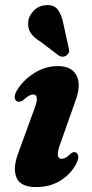

<svg xmlns="http://www.w3.org/2000/svg" viewBox="-20 -730 364 761"><path d="M224.5 -100.5Q232.5 -100.5 240.2 -105Q248 -109.5 260 -121Q272 -130.5 281 -125.5Q289 -122 290.2 -110.2Q291.5 -98.5 281.5 -80Q260.5 -39.5 219.2 -14Q178 11.5 123.5 11.5Q61 11.5 45.2 -26.5Q29.5 -64.5 53.5 -126.5L114 -292.5Q127.5 -327 126 -341.2Q124.5 -355.5 110.5 -355.5Q96 -355.5 71.5 -332.5Q57.5 -324 48 -328Q39.5 -331.5 38.2 -343.2Q37 -355 47 -371.5Q72 -413 115.8 -440.5Q159.5 -468 209 -468Q265.5 -468 284.2 -429.2Q303 -390.5 276.5 -323L219.5 -162Q207.5 -128.5 209.2 -114.5Q211 -100.5 224.5 -100.5ZM230.5 -639 252 -541Q254.5 -533 253.5 -525.2Q252.5 -517.5 245 -511.5Q230.5 -500 213.5 -509.5L141.5 -564Q113 -582 101 -600.2Q89 -618.5 92 -645.5Q94.5 -667.5 113.2 -687.2Q132 -707 161 -709.5Q192.5 -712.5 208 -693Q223.5 -673.5 230.5 -639Z"/></svg>

Font: Fraunces 72pt S050
Style: Bold Italic
Weight: 700
Italic angle: -16°
Version: Version 1.000; ttfautohint (v1.8.3)